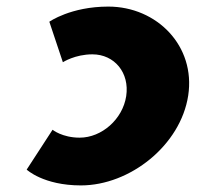

<svg xmlns="http://www.w3.org/2000/svg" viewBox="-20 -548 608 583"><path d="M221.9 -130C168.9 -130 139.6 -154 139.6 -154L61 -33C61 -33 111.7 15 225.7 15C374.7 15 528.4 -107 551.5 -258C574.4 -408 456.8 -528 308.8 -528C194.8 -528 129.8 -482 129.8 -482L170.9 -359C170.9 -359 207.6 -383 260.6 -383C327.6 -383 374 -327 363.2 -256C352.5 -186 288.9 -130 221.9 -130Z"/></svg>

Font: Sztylet
Style: BdObl
Weight: 700
Foundry: Cannot Into Space Fonts, PlusOne Fonts
Version: Version 0.12